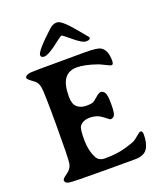

<svg xmlns="http://www.w3.org/2000/svg" viewBox="-160 -992 942 1103"><g transform="rotate(-20 311.5 -440.5)"><path d="M315.9 -887.2H320.3Q346.2 -887.2 406.5 -815.9Q466.8 -744.6 466.8 -743.7V-740.7Q466.8 -727.5 443.8 -727.5H440.4Q418.5 -727.5 371.3 -767.3Q324.2 -807.1 318.8 -807.1Q313.5 -806.6 294.4 -792L262.2 -767.6Q258.3 -764.6 255.4 -762.2Q207 -727.5 186 -727.5Q165 -727.5 165 -743.2Q165 -768.6 271.5 -866.2Q294.4 -887.2 315.9 -887.2ZM314 -58.6Q387.2 -58.6 440.4 -74.2Q493.7 -89.8 504.4 -96.9Q515.1 -104 532.7 -119.1Q550.3 -134.3 556.6 -134.3Q569.3 -134.3 569.3 -112.3Q569.3 -56.2 548.6 -25.4Q527.8 5.4 473.1 5.4H281.2Q92.8 5.4 69.8 0.7Q46.9 -3.9 46.9 -21Q46.9 -30.8 75.9 -50.5Q105 -70.3 110.1 -101.3Q115.2 -132.3 115.2 -334.5Q115.2 -536.6 109.4 -566.9Q103.5 -597.2 86.4 -609.4Q45.4 -639.2 45.4 -646Q45.4 -664.1 79.6 -668.5Q94.2 -670.4 287.1 -670.4L414.6 -670.9Q487.8 -670.9 508.3 -658.7Q543.5 -637.7 543.5 -573.2Q543.5 -548.8 532.2 -548.8Q524.4 -548.8 498.3 -562.3Q472.2 -575.7 460.9 -579.6Q386.7 -605.5 337.9 -605.5Q289.1 -605.5 263.9 -571.5Q238.8 -537.6 238.8 -461.9Q238.8 -416.5 260.7 -397.9Q282.7 -379.4 315.7 -379.4Q348.6 -379.4 359.1 -385.3Q369.6 -391.1 388.7 -408.2Q407.7 -425.3 420.2 -425.3Q432.6 -425.3 442.9 -411.1Q453.1 -397 453.1 -341.6Q453.1 -286.1 444.8 -272.5Q436.5 -258.8 419.9 -258.8Q416.5 -258.8 385 -283.7Q353.5 -308.6 310.1 -308.6Q266.6 -308.6 246.6 -280.3Q236.8 -266.6 236.8 -200.2Q236.8 -133.8 261.7 -86.4Q276.4 -58.6 314 -58.6Z"/></g></svg>

Font: Averia Serif Libre
Style: Regular
Weight: 400
Version: Version 1.002